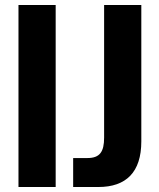

<svg xmlns="http://www.w3.org/2000/svg" viewBox="-20 -749 638 769"><path d="M54 0H203V-729H54ZM273 0H374C485 0 546 -59 546 -183V-729H397V-198C397 -141 380 -116 330 -116H273Z"/></svg>

Font: Mona Sans SemiCondensed
Style: Bold
Weight: 700
Width: 4
Designer: Deni Anggara
Foundry: GitHub
Version: Version 2.000